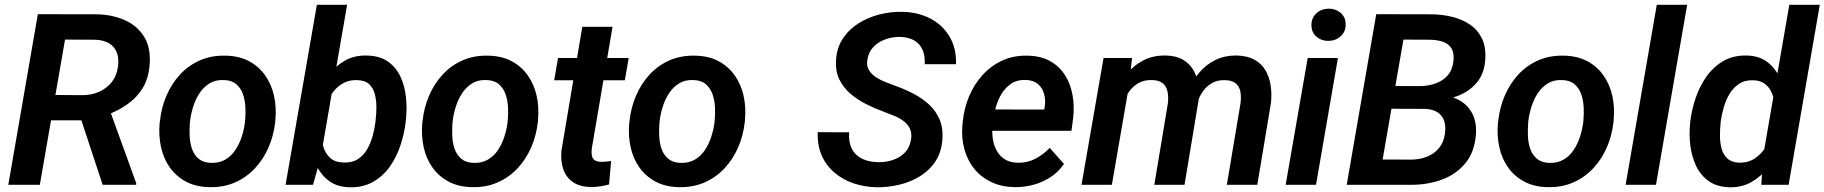

<svg xmlns="http://www.w3.org/2000/svg" viewBox="-20 -770 7602 800"><path d="M137.7 -710.9 381.8 -710.4Q446.8 -709.5 499 -686.5Q551.3 -663.6 580.1 -617.7Q608.9 -571.8 603.5 -501Q599.1 -443.8 575 -403.8Q550.8 -363.8 511.7 -336.2Q472.7 -308.6 422.4 -289.6L377.4 -268.6H148.4L166.5 -374.5L325.2 -373.5Q362.8 -374 393.8 -387.9Q424.8 -401.9 445.6 -428Q466.3 -454.1 471.7 -492.7Q476.1 -526.9 466.6 -551.5Q457 -576.2 434.3 -589.6Q411.6 -603 377.9 -604.5L251 -605L146 0H14.6ZM407.7 0 302.7 -318.4 434.6 -318.8 547.4 -7.3V0Z M645 -255.9 646.5 -266.1Q652.3 -321.8 673.6 -371.3Q694.8 -420.9 729.7 -459Q764.6 -497.1 812.7 -518.3Q860.8 -539.6 919.9 -538.1Q976.6 -537.1 1017.8 -514.9Q1059.1 -492.7 1085.2 -455.3Q1111.3 -418 1121.8 -370.4Q1132.3 -322.8 1127.4 -270L1126.5 -259.3Q1120.1 -204.1 1098.6 -155Q1077.1 -106 1042 -68.4Q1006.8 -30.8 959 -9.8Q911.1 11.2 852.5 9.8Q796.4 8.8 755.1 -13.2Q713.9 -35.2 687.7 -72Q661.6 -108.9 651.1 -156.2Q640.6 -203.6 645 -255.9ZM772 -266.1 771 -255.4Q769 -230.5 770.3 -202.1Q771.5 -173.8 780.3 -148.9Q789.1 -124 808.1 -108.2Q827.1 -92.3 859.4 -91.3Q894 -90.3 919.2 -105.2Q944.3 -120.1 960.9 -145.3Q977.5 -170.4 987.3 -200.7Q997.1 -231 1000.5 -259.8L1001.5 -270Q1003.9 -294.9 1002.4 -323.7Q1001 -352.5 992.2 -377.7Q983.4 -402.8 964.4 -419.2Q945.3 -435.5 912.6 -436.5Q877.9 -438 852.8 -422.4Q827.6 -406.7 811 -381.3Q794.4 -356 784.9 -325.4Q775.4 -294.9 772 -266.1Z M1300.3 -750H1426.3L1315.4 -109.9L1284.2 0H1169.9ZM1671.4 -272.5 1670.4 -261.7Q1664.6 -212.9 1648.4 -164.1Q1632.3 -115.2 1604 -75.4Q1575.7 -35.6 1533.9 -12Q1492.2 11.7 1435.1 10.3Q1384.8 8.8 1351.6 -15.6Q1318.4 -40 1300 -78.6Q1281.7 -117.2 1274.9 -162.1Q1268.1 -207 1270 -249.5L1273.4 -277.3Q1281.2 -322.3 1299.3 -368.7Q1317.4 -415 1346.4 -454.1Q1375.5 -493.2 1415.8 -516.6Q1456.1 -540 1508.3 -538.6Q1563 -537.6 1597.2 -512.9Q1631.3 -488.3 1649.2 -449.2Q1667 -410.2 1671.6 -363.8Q1676.3 -317.4 1671.4 -272.5ZM1544.4 -262.2 1545.4 -272.9Q1548.3 -296.4 1548.3 -324.2Q1548.3 -352.1 1542 -377.2Q1535.6 -402.3 1518.8 -418.7Q1502 -435.1 1469.7 -436Q1439.9 -437.5 1416.5 -426.5Q1393.1 -415.5 1376 -396.5Q1358.9 -377.4 1347.9 -353Q1336.9 -328.6 1331.5 -302.2L1320.3 -225.1Q1318.4 -193.4 1325.9 -163.3Q1333.5 -133.3 1354 -113.5Q1374.5 -93.8 1411.6 -92.8Q1446.8 -91.3 1470.7 -106.7Q1494.6 -122.1 1509.5 -147.7Q1524.4 -173.3 1532.7 -203.6Q1541 -233.9 1544.4 -262.2Z M1739.3 -255.9 1740.7 -266.1Q1746.6 -321.8 1767.8 -371.3Q1789.1 -420.9 1824 -459Q1858.9 -497.1 1907 -518.3Q1955.1 -539.6 2014.2 -538.1Q2070.8 -537.1 2112.1 -514.9Q2153.3 -492.7 2179.4 -455.3Q2205.6 -418 2216.1 -370.4Q2226.6 -322.8 2221.7 -270L2220.7 -259.3Q2214.4 -204.1 2192.9 -155Q2171.4 -106 2136.2 -68.4Q2101.1 -30.8 2053.2 -9.8Q2005.4 11.2 1946.8 9.8Q1890.6 8.8 1849.4 -13.2Q1808.1 -35.2 1782 -72Q1755.9 -108.9 1745.4 -156.2Q1734.9 -203.6 1739.3 -255.9ZM1866.2 -266.1 1865.2 -255.4Q1863.3 -230.5 1864.5 -202.1Q1865.7 -173.8 1874.5 -148.9Q1883.3 -124 1902.3 -108.2Q1921.4 -92.3 1953.6 -91.3Q1988.3 -90.3 2013.4 -105.2Q2038.6 -120.1 2055.2 -145.3Q2071.8 -170.4 2081.5 -200.7Q2091.3 -231 2094.7 -259.8L2095.7 -270Q2098.1 -294.9 2096.7 -323.7Q2095.2 -352.5 2086.4 -377.7Q2077.6 -402.8 2058.6 -419.2Q2039.6 -435.5 2006.8 -436.5Q1972.2 -438 1947 -422.4Q1921.9 -406.7 1905.3 -381.3Q1888.7 -356 1879.2 -325.4Q1869.6 -294.9 1866.2 -266.1Z M2599.6 -528.3 2583.5 -435.5H2289.1L2305.2 -528.3ZM2406.2 -658.2H2532.2L2445.8 -151.4Q2443.8 -134.3 2446 -122.1Q2448.2 -109.9 2457.3 -103Q2466.3 -96.2 2484.9 -95.7Q2495.1 -95.2 2505.6 -96.7Q2516.1 -98.1 2526.4 -99.1L2517.6 -1.5Q2499 3.9 2480 6.6Q2460.9 9.3 2441.4 9.3Q2396 8.3 2367.4 -11.2Q2338.9 -30.8 2327.1 -64.7Q2315.4 -98.6 2319.3 -142.1Z M2601.6 -255.9 2603 -266.1Q2608.9 -321.8 2630.1 -371.3Q2651.4 -420.9 2686.3 -459Q2721.2 -497.1 2769.3 -518.3Q2817.4 -539.6 2876.5 -538.1Q2933.1 -537.1 2974.4 -514.9Q3015.6 -492.7 3041.7 -455.3Q3067.9 -418 3078.4 -370.4Q3088.9 -322.8 3084 -270L3083 -259.3Q3076.7 -204.1 3055.2 -155Q3033.7 -106 2998.5 -68.4Q2963.4 -30.8 2915.5 -9.8Q2867.7 11.2 2809.1 9.8Q2752.9 8.8 2711.7 -13.2Q2670.4 -35.2 2644.3 -72Q2618.2 -108.9 2607.7 -156.2Q2597.2 -203.6 2601.6 -255.9ZM2728.5 -266.1 2727.5 -255.4Q2725.6 -230.5 2726.8 -202.1Q2728 -173.8 2736.8 -148.9Q2745.6 -124 2764.6 -108.2Q2783.7 -92.3 2815.9 -91.3Q2850.6 -90.3 2875.7 -105.2Q2900.9 -120.1 2917.5 -145.3Q2934.1 -170.4 2943.8 -200.7Q2953.6 -231 2957 -259.8L2958 -270Q2960.4 -294.9 2959 -323.7Q2957.5 -352.5 2948.7 -377.7Q2939.9 -402.8 2920.9 -419.2Q2901.9 -435.5 2869.1 -436.5Q2834.5 -438 2809.3 -422.4Q2784.2 -406.7 2767.6 -381.3Q2751 -356 2741.5 -325.4Q2731.9 -294.9 2728.5 -266.1Z M3775.9 -188Q3780.3 -215.3 3771.2 -234.1Q3762.2 -252.9 3744.6 -265.9Q3727.1 -278.8 3705.1 -287.8Q3683.1 -296.9 3661.6 -304.7Q3624 -318.4 3587.9 -336.7Q3551.8 -355 3522.5 -380.4Q3493.2 -405.8 3476.8 -439.9Q3460.4 -474.1 3463.4 -520Q3466.8 -571.8 3492.4 -610.1Q3518.1 -648.4 3558.1 -673.3Q3598.1 -698.2 3645.3 -710Q3692.4 -721.7 3738.8 -720.7Q3804.2 -719.7 3855.7 -693.1Q3907.2 -666.5 3936.3 -617.9Q3965.3 -569.3 3963.4 -502.4H3833Q3835 -537.1 3824 -562.3Q3813 -587.4 3789.6 -601.3Q3766.1 -615.2 3730.5 -616.2Q3699.2 -616.7 3669.9 -606.4Q3640.6 -596.2 3619.6 -574.7Q3598.6 -553.2 3593.8 -520Q3589.8 -495.6 3600.6 -478Q3611.3 -460.4 3630.1 -448.2Q3648.9 -436 3670.7 -427.5Q3692.4 -418.9 3710.4 -412.6Q3750 -398.4 3786.6 -379.4Q3823.2 -360.4 3851.6 -334Q3879.9 -307.6 3895 -272Q3910.2 -236.3 3906.7 -189Q3902.8 -136.2 3877.9 -98.1Q3853 -60.1 3813.7 -35.9Q3774.4 -11.7 3727.8 -0.5Q3681.2 10.7 3633.8 10.3Q3582 9.3 3536.6 -6.1Q3491.2 -21.5 3456.8 -50.8Q3422.4 -80.1 3403.8 -122.3Q3385.3 -164.6 3387.2 -219.2L3518.1 -218.8Q3516.1 -188 3523.4 -164.8Q3530.8 -141.6 3546.9 -126.2Q3563 -110.8 3586.4 -102.8Q3609.9 -94.7 3640.1 -94.2Q3671.4 -93.8 3700.4 -103.5Q3729.5 -113.3 3750 -134Q3770.5 -154.8 3775.9 -188Z M4207.5 9.8Q4153.3 8.8 4110.8 -11.2Q4068.4 -31.2 4040 -65.9Q4011.7 -100.6 3998.8 -146.5Q3985.8 -192.4 3989.7 -244.6L3991.7 -264.6Q3997.1 -318.8 4017.8 -368.4Q4038.6 -418 4073.5 -456.8Q4108.4 -495.6 4156 -517.6Q4203.6 -539.6 4261.7 -538.1Q4316.9 -537.1 4355.5 -515.4Q4394 -493.7 4417.2 -457.3Q4440.4 -420.9 4448.7 -375Q4457 -329.1 4451.7 -279.3L4444.3 -225.1H4042L4056.2 -314L4331.1 -313.5L4333 -324.7Q4337.4 -353.5 4330.3 -378.9Q4323.2 -404.3 4304.4 -420.2Q4285.6 -436 4253.9 -437Q4218.8 -438 4194.3 -422.1Q4169.9 -406.2 4154.1 -380.4Q4138.2 -354.5 4129.4 -324Q4120.6 -293.5 4117.2 -264.6L4115.2 -245.1Q4112.8 -217.8 4116.9 -190.9Q4121.1 -164.1 4133.1 -142.1Q4145 -120.1 4166.5 -106.4Q4188 -92.8 4219.7 -91.8Q4259.8 -90.8 4293.2 -108.2Q4326.7 -125.5 4354 -153.8L4413.1 -86.9Q4390.6 -53.7 4357.4 -32Q4324.2 -10.3 4285.4 0Q4246.6 10.3 4207.5 9.8Z M4684.1 -412.6 4612.8 0H4486.3L4578.1 -528.3H4696.8ZM4644.5 -283.2 4607.4 -282.7Q4612.8 -331.1 4629.4 -377.2Q4646 -423.3 4674.3 -460.2Q4702.6 -497.1 4743.9 -518.6Q4785.2 -540 4839.8 -538.6Q4880.4 -537.6 4907.7 -522Q4935.1 -506.3 4950.9 -480.5Q4966.8 -454.6 4972.2 -421.6Q4977.5 -388.7 4974.1 -352.5L4915.5 0H4789.6L4846.2 -339.8Q4849.1 -366.2 4844.7 -387.9Q4840.3 -409.7 4825.2 -422.6Q4810.1 -435.5 4780.8 -436.5Q4748 -437.5 4724.1 -424.1Q4700.2 -410.6 4684.3 -388.2Q4668.5 -365.7 4658.7 -338.4Q4648.9 -311 4644.5 -283.2ZM4960.4 -307.1 4907.7 -297.4Q4913.1 -343.8 4929.9 -387.2Q4946.8 -430.7 4975.1 -465.3Q5003.4 -500 5043.5 -519.8Q5083.5 -539.6 5135.3 -538.6Q5178.7 -537.1 5207.5 -521Q5236.3 -504.9 5252.7 -477.1Q5269 -449.2 5274.4 -414.1Q5279.8 -378.9 5275.4 -339.4L5218.8 0H5091.8L5148.9 -340.3Q5152.3 -367.2 5148.2 -388.4Q5144 -409.7 5128.9 -422.6Q5113.8 -435.5 5084 -436Q5056.2 -437 5034.7 -426.3Q5013.2 -415.5 4998 -397Q4982.9 -378.4 4973.6 -355Q4964.4 -331.5 4960.4 -307.1Z M5554.7 -528.3 5463.4 0H5336.9L5428.7 -528.3ZM5444.3 -664.1Q5443.8 -694.8 5464.6 -714.1Q5485.4 -733.4 5515.6 -733.9Q5544.4 -734.4 5565.7 -716.6Q5586.9 -698.7 5586.9 -668.5Q5587.4 -638.2 5566.4 -619.1Q5545.4 -600.1 5515.6 -599.6Q5486.8 -599.1 5465.8 -616.7Q5444.8 -634.3 5444.3 -664.1Z M5917 -316.9H5733.9L5750 -411.6L5894 -411.1Q5927.7 -411.1 5958.3 -421.1Q5988.8 -431.2 6009.5 -453.1Q6030.3 -475.1 6035.6 -511.7Q6040 -545.4 6029.3 -565.7Q6018.6 -585.9 5995.4 -594.7Q5972.2 -603.5 5940.9 -604.5L5827.6 -605L5722.7 0H5591.3L5714.4 -710.9L5944.8 -710.4Q5990.2 -710 6032 -699.5Q6073.7 -689 6105.7 -667Q6137.7 -645 6155 -609.1Q6172.4 -573.2 6168.5 -521.5Q6165 -465.3 6135.5 -428.7Q6106 -392.1 6060.3 -373Q6014.6 -354 5963.4 -350.6ZM5857.9 0H5637.7L5710.4 -105.5L5862.3 -105Q5896.5 -105.5 5926 -117.2Q5955.6 -128.9 5975.6 -152.8Q5995.6 -176.8 6000.5 -212.4Q6004.9 -243.7 5997.3 -266.4Q5989.7 -289.1 5970 -302Q5950.2 -314.9 5918 -316.4L5775.4 -316.9L5792.5 -411.6L5960 -411.1L5982.9 -375Q6029.3 -371.1 6063.7 -350.6Q6098.1 -330.1 6115.5 -294.9Q6132.8 -259.8 6129.9 -211.9Q6124.5 -136.7 6085.7 -89.8Q6046.9 -43 5986.8 -21.2Q5926.8 0.5 5857.9 0Z M6221.2 -255.9 6222.7 -266.1Q6228.5 -321.8 6249.8 -371.3Q6271 -420.9 6305.9 -459Q6340.8 -497.1 6388.9 -518.3Q6437 -539.6 6496.1 -538.1Q6552.7 -537.1 6594 -514.9Q6635.3 -492.7 6661.4 -455.3Q6687.5 -418 6698 -370.4Q6708.5 -322.8 6703.6 -270L6702.6 -259.3Q6696.3 -204.1 6674.8 -155Q6653.3 -106 6618.2 -68.4Q6583 -30.8 6535.2 -9.8Q6487.3 11.2 6428.7 9.8Q6372.6 8.8 6331.3 -13.2Q6290 -35.2 6263.9 -72Q6237.8 -108.9 6227.3 -156.2Q6216.8 -203.6 6221.2 -255.9ZM6348.1 -266.1 6347.2 -255.4Q6345.2 -230.5 6346.4 -202.1Q6347.7 -173.8 6356.4 -148.9Q6365.2 -124 6384.3 -108.2Q6403.3 -92.3 6435.5 -91.3Q6470.2 -90.3 6495.4 -105.2Q6520.5 -120.1 6537.1 -145.3Q6553.7 -170.4 6563.5 -200.7Q6573.2 -231 6576.7 -259.8L6577.6 -270Q6580.1 -294.9 6578.6 -323.7Q6577.1 -352.5 6568.4 -377.7Q6559.6 -402.8 6540.5 -419.2Q6521.5 -435.5 6488.8 -436.5Q6454.1 -438 6429 -422.4Q6403.8 -406.7 6387.2 -381.3Q6370.6 -356 6361.1 -325.4Q6351.6 -294.9 6348.1 -266.1Z M7009.8 -750 6879.9 0H6753.4L6883.3 -750Z M7326.2 -119.6 7435.5 -750H7562.5L7432.6 0H7318.8ZM7022 -253.9 7022.9 -264.6Q7028.8 -313 7045.4 -362.3Q7062 -411.6 7091.1 -452.1Q7120.1 -492.7 7162.1 -516.6Q7204.1 -540.5 7261.2 -538.6Q7311 -536.6 7343.8 -511.7Q7376.5 -486.8 7394.8 -447.5Q7413.1 -408.2 7419.9 -363Q7426.8 -317.9 7424.8 -276.9L7421.4 -248.5Q7413.6 -204.1 7395.3 -158Q7377 -111.8 7347.7 -73.2Q7318.4 -34.7 7277.8 -11.5Q7237.3 11.7 7186 10.3Q7133.3 8.8 7099.1 -15.9Q7064.9 -40.5 7046.6 -79.8Q7028.3 -119.1 7022.9 -164.8Q7017.6 -210.4 7022 -253.9ZM7149.9 -265.1 7148.9 -254.9Q7146.5 -231.9 7146.5 -204.3Q7146.5 -176.8 7153.1 -151.6Q7159.7 -126.5 7176.8 -110.1Q7193.8 -93.8 7224.6 -92.3Q7262.7 -90.8 7291.3 -109.6Q7319.8 -128.4 7337.9 -158.7Q7356 -189 7362.8 -223.1L7374 -300.3Q7376 -323.2 7372.6 -346.9Q7369.1 -370.6 7358.9 -390.4Q7348.6 -410.2 7330.6 -422.6Q7312.5 -435.1 7285.6 -435.5Q7251 -437 7226.8 -421.1Q7202.6 -405.3 7187 -379.6Q7171.4 -354 7162.6 -323.7Q7153.8 -293.5 7149.9 -265.1Z"/></svg>

Font: Roboto SemiBold
Style: Italic
Weight: 600
Designer: Christian Robertson
Foundry: Google
Version: Version 3.009; 2024